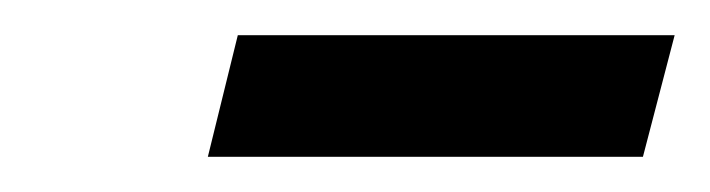

<svg xmlns="http://www.w3.org/2000/svg" viewBox="-20 -322 403 109"><path d="M115 -302H363L345 -233H98Z"/></svg>

Font: Cairo
Style: Italic
Weight: 400
Italic angle: -13°
Designer: Mohamed Gaber, Accademia di Belle Arti di Urbino and others
Foundry: Kief Type Foundry, Accademia di Belle Arti di Urbino and others
Version: Version 3.011